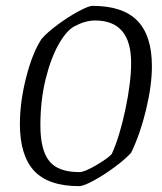

<svg xmlns="http://www.w3.org/2000/svg" viewBox="-20 -627 555 656"><path d="M48 -203Q48 -279 69.5 -363Q91 -447 122 -494Q141 -516 177.5 -543Q214 -570 248.5 -588.5Q283 -607 296 -607Q400 -607 449.5 -556Q499 -505 499 -401Q499 -335 479 -252Q459 -169 428 -105Q408 -83 371.5 -56Q335 -29 300 -10Q265 9 251 9Q145 9 96.5 -43.5Q48 -96 48 -203ZM362 -101Q389 -161 408.5 -253.5Q428 -346 428 -412Q428 -557 305 -557Q272 -557 236 -538Q209 -525 181.5 -477.5Q154 -430 136 -357Q118 -284 118 -199Q118 -115 148 -77Q178 -39 251 -39Q269 -39 309.5 -63Q350 -87 362 -101Z"/></svg>

Font: Grenze Light
Style: Italic
Weight: 300
Italic angle: -10°
Designer: Renata Polastri
Foundry: Omnibus-Type
Version: Version 1.002; ttfautohint (v1.8)